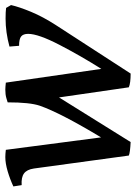

<svg xmlns="http://www.w3.org/2000/svg" viewBox="88 -604 523 740"><g transform="rotate(-90 350.0 -234.5)"><path d="M6 -413 1 -445Q29 -458 59.5 -467Q90 -476 114 -476Q126 -476 142 -474L190 -107Q284 -263 312 -343Q325 -381 325 -467Q328 -468 341.5 -472Q355 -476 374 -476Q383 -476 401 -474L454 -106Q504 -185 546.5 -267Q589 -349 589 -388Q589 -407 579 -415Q569 -423 543 -423L540 -460Q595 -475 648 -475Q675 -475 689 -473L700 -454Q693 -423 674 -377Q655 -331 622 -280L436 7Q399 7 383 0L344 -269L172 7Q131 5 120 0L70 -366Q66 -393 51 -404Q36 -415 6 -413Z"/></g></svg>

Font: Caladea
Style: Italic
Weight: 400
Italic angle: -9°
Designer: Carolina Giovagnoli and Andres Torresi
Foundry: Carolina Giovagnoli & Andres Torresi
Version: Version 1.001